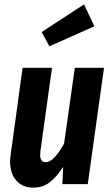

<svg xmlns="http://www.w3.org/2000/svg" viewBox="-20 -839 506 875"><path d="M26 -103Q26 -119 29 -137L83 -530H217L164 -149Q163 -143 163 -133Q163 -100 187 -100Q209 -100 230 -123.5Q251 -147 272 -184L321 -530H454L380 0H264L268 -78Q238 -33 207 -8.5Q176 16 131 16Q83 16 54.5 -16Q26 -48 26 -103ZM363 -819 410 -719 205 -628 170 -693Z"/></svg>

Font: Fira Sans Extra Condensed SemiBold
Style: Italic
Weight: 600
Width: 3
Italic angle: -8°
Designer: Carrois Corporate & Edenspiekermann AG
Foundry: Carrois Corporate GbR & Edenspiekermann AG
Version: Version 4.203